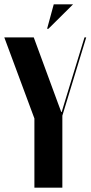

<svg xmlns="http://www.w3.org/2000/svg" viewBox="-30 -873 421 893"><path d="M127 -699H-10L130 -322V0H260V-335L371 -699H363L269 -392L257 -352H255L240 -392ZM195 -739 310 -853H220L189 -739Z"/></svg>

Font: Moniqa Black
Style: Regular
Weight: 900
Designer: Rajesh Rajput
Foundry: Rajesh Rajput
Version: Version 1.000